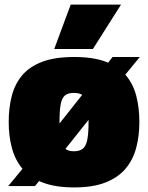

<svg xmlns="http://www.w3.org/2000/svg" viewBox="-20 -809 648 839"><path d="M304 10Q385 10 439.5 -11Q494 -32 527 -70Q560 -108 574.5 -160.5Q589 -213 589 -276Q589 -338 575.5 -390Q562 -442 530 -480Q498 -518 443 -539Q388 -560 304 -560Q220 -560 164.5 -539Q109 -518 77 -480Q45 -442 31.5 -390Q18 -338 18 -276Q18 -213 32.5 -160.5Q47 -108 79.5 -70Q112 -32 167.5 -11Q223 10 304 10ZM303 -148Q279 -148 265.5 -158.5Q252 -169 246 -196.5Q240 -224 240 -276Q240 -327 245.5 -354.5Q251 -382 264.5 -392.5Q278 -403 303 -403Q328 -403 342 -392.5Q356 -382 361.5 -354.5Q367 -327 367 -276Q367 -224 361 -196.5Q355 -169 341 -158.5Q327 -148 303 -148ZM16 4H133L212 -93H214L470 -415H472L591 -560H472L397 -465H395L143 -147H141ZM217 -595 289 -789H509L386 -595Z"/></svg>

Font: Georama ExtraCondensed Thin Black
Style: Regular
Weight: 900
Version: Version 1.001